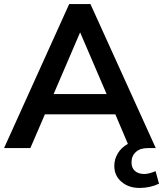

<svg xmlns="http://www.w3.org/2000/svg" viewBox="-20 -732 806 949"><path d="M766 176Q721 197 670 197Q616 197 581 167Q545 137 545 88Q545 54 563 25Q579 -2 612 -21L550 -167H202L130 0H0L322 -712H427L750 0H710Q672 0 652 19Q630 38 630 71Q630 98 647 113Q664 128 693 128Q716 128 749 114ZM245 -267H507L376 -572Z"/></svg>

Font: PRinguin Sans
Style: Bold
Weight: 700
Designer: Vernon Adams
Foundry: Vernon Adams
Version: ""